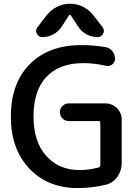

<svg xmlns="http://www.w3.org/2000/svg" viewBox="-20 -1001 733 1010"><path d="M408.2 -763.7Q474.6 -763.7 536.1 -752.9Q557.6 -749 571.3 -731.4Q585 -713.9 585 -691.4Q585 -672.9 570.3 -662.1Q558.6 -653.3 545.9 -653.3Q542 -653.3 536.1 -655.3Q475.6 -668.9 418 -668.9Q292 -668.9 224.1 -596.7Q156.2 -524.4 156.2 -387.7Q156.2 -256.8 222.7 -181.6Q289.1 -106.4 398.4 -106.4Q448.2 -106.4 498 -120.1Q507.8 -123 507.8 -132.8V-354.5Q507.8 -364.3 498 -364.3H341.8Q322.3 -364.3 308.6 -377.9Q294.9 -391.6 294.9 -410.6Q294.9 -429.7 308.6 -443.4Q322.3 -457 341.8 -457H535.2Q570.3 -457 595.2 -432.1Q620.1 -407.2 620.1 -372.1V-142.6Q620.1 -103.5 598.1 -71.8Q576.2 -40 540 -30.3Q465.8 -11.7 387.7 -11.7Q232.4 -11.7 134.8 -113.8Q37.1 -215.8 37.1 -387.7Q37.1 -562.5 136.2 -663.1Q235.4 -763.7 408.2 -763.7ZM352.5 -919.9Q351.6 -922.9 347.7 -922.9Q343.8 -922.9 342.8 -919.9L304.7 -861.3Q288.1 -835 260.7 -820.3Q233.4 -805.7 203.1 -805.7Q182.6 -805.7 173.8 -824.2Q169.9 -831.1 169.9 -838.9Q169.9 -848.6 176.8 -857.4L225.6 -920.9Q248 -949.2 280.3 -965.3Q312.5 -981.4 348.6 -981.4Q384.8 -981.4 417 -965.3Q449.2 -949.2 470.7 -920.9L519.5 -858.4Q526.4 -848.6 526.4 -838.9Q526.4 -831.1 522.5 -824.2Q513.7 -805.7 494.1 -805.7Q462.9 -805.7 435.5 -820.3Q408.2 -835 391.6 -860.4Z"/></svg>

Font: Gen Jyuu GothicX Medium
Style: Regular
Weight: 500
Designer: Ryoko NISHIZUKA (kana &amp; ideographs); Paul D. Hunt (Latin, Greek &amp; Cyrillic); Wenlong ZHANG (bopomofo); Sandoll C
Version: Version 1.058.20140828